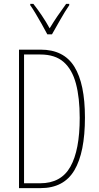

<svg xmlns="http://www.w3.org/2000/svg" viewBox="-20 -970 512 990"><path d="M418 -364Q418 -184 363.5 -92Q309 0 189 0H78V-714H190Q309 -714 363.5 -626Q418 -538 418 -364ZM391 -362Q391 -466 371.5 -539Q352 -612 308 -650.5Q264 -689 188 -689H104V-25H187Q295 -25 343 -110.5Q391 -196 391 -362ZM224 -793Q211 -818 194.5 -847Q178 -876 162.5 -902Q147 -928 136 -943V-950H152Q172 -925 195 -891Q218 -857 236 -824Q256 -857 276 -886.5Q296 -916 321 -950H337V-943Q315 -911 291.5 -869.5Q268 -828 248 -793Z"/></svg>

Font: Noto Sans Gujarati UI ExtraCondensed Thin
Style: Regular
Weight: 100
Width: 2
Designer: Jelle Bosma - Monotype Design Team, Universal Thirst
Foundry: Monotype Imaging Inc.
Version: Version 2.106; ttfautohint (v1.8.4.7-5d5b)